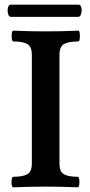

<svg xmlns="http://www.w3.org/2000/svg" viewBox="-20 -797 386 820"><path d="M37 3Q31.9 3 29.9 -8Q28 -19 29.9 -30.5Q31.9 -42 37 -42Q76 -42 96 -52.5Q116 -63 116 -99V-563Q116 -598.6 96 -609.3Q76 -620 37 -620Q32 -620 30.5 -631.5Q29 -643 30.5 -654.5Q32 -666 37 -666Q106 -663 175 -663Q245 -663 314 -666Q319 -666 320.5 -654.7Q322 -643.3 320.5 -631.7Q319 -620 314 -620Q274 -620 254 -609.3Q234 -598.6 234 -563V-99Q234 -63 253.5 -52.5Q273 -42 312 -42Q317 -42 318.5 -30.4Q320 -18.9 318.5 -7.9Q317 3 312 3Q243 0 174 0Q106 0 37 3ZM26 -725Q18 -725 14.5 -738Q11 -751 14 -764Q17 -777 26 -777H316Q325 -777 327.5 -764Q330 -751 326.5 -738Q323 -725 314 -725Z"/></svg>

Font: Junicode VF
Style: Regular
Weight: 400
Designer: Peter S. Baker
Version: Version 2.213